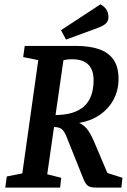

<svg xmlns="http://www.w3.org/2000/svg" viewBox="-20 -858 580 878"><path d="M4 0 11 -51 82 -65 155 -583 86 -597 93 -648H329Q388 -648 431.5 -633.5Q475 -619 498.5 -586Q522 -553 522 -497Q522 -444 499 -402Q476 -360 436 -332.5Q396 -305 342 -296Q369 -283 384.5 -259.5Q400 -236 415 -199L471 -67L540 -45L535 0H423Q394 0 382.5 -8Q371 -16 361 -41L283 -236Q273 -260 261 -268.5Q249 -277 227 -277L196 -61L260 -45L255 0ZM234 -332Q319 -332 363.5 -371Q408 -410 408 -492Q408 -538 384 -562.5Q360 -587 310 -587Q294 -587 284.5 -585.5Q275 -584 270 -582ZM282 -677 259 -720 439 -838Q453 -832 464.5 -817Q476 -802 476 -779Q476 -764 466.5 -753Q457 -742 429 -731Z"/></svg>

Font: Faustina Light SemiBold
Style: Italic
Weight: 600
Italic angle: -8°
Version: Version 1.200